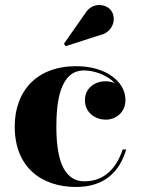

<svg xmlns="http://www.w3.org/2000/svg" viewBox="-20 -733 566 763"><path d="M379 -594C427 -604 444.5 -657 423 -689C405 -717 348.5 -728 319 -680.5L234 -559L241 -549.5ZM481.5 -139H467.5C443 -65 395 -12.5 316 -12.5C225.5 -12.5 204 -115.5 204 -230C204 -324 217 -453 313.5 -453C356 -453 406 -434.5 436.5 -402.5C425.5 -407.5 412.5 -410 399.5 -410C356.5 -410 317.5 -382.5 317.5 -335C317.5 -282.5 362 -257.5 399.5 -257.5C442.5 -257.5 478.5 -287.5 478.5 -336C478.5 -409.5 400 -470 283 -470C127 -470 38.5 -372.5 38.5 -230C38.5 -67.5 146 10 282 10C395.5 10 455.5 -50.5 481.5 -139Z"/></svg>

Font: Bodoni* 16pt
Style: Bold
Weight: 700
Version: Version 2.3